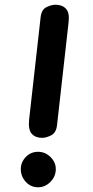

<svg xmlns="http://www.w3.org/2000/svg" viewBox="-20 -792 392 812"><path d="M158 -209Q130 -209 114.5 -226Q99 -243 103 -285L152 -721Q156 -752 177 -762Q198 -772 215 -772Q243 -772 259 -755Q275 -738 270 -697L221 -261Q217 -230 196 -219.5Q175 -209 158 -209ZM141 0Q110 0 89 -23Q68 -46 68 -77Q68 -106 89 -128Q110 -150 141 -150Q171 -150 193.5 -128Q216 -106 216 -77Q216 -46 193.5 -23Q171 0 141 0Z"/></svg>

Font: Edu SA Beginner
Style: Bold
Weight: 700
Version: Version 1.003